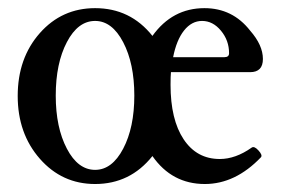

<svg xmlns="http://www.w3.org/2000/svg" viewBox="-20 -445 701 476"><path d="M215.8 11.2Q133.8 11.2 78.9 -51.3Q23.9 -113.8 23.9 -207Q23.9 -300.8 78.6 -362.8Q133.3 -424.8 215.8 -424.8Q303.2 -424.8 357.9 -356Q407.2 -424.8 486.8 -424.8Q556.6 -424.8 600.1 -369.1Q631.8 -333 631.8 -298.8Q631.8 -266.1 600.1 -266.1H403.8Q402.8 -256.3 402.8 -234.9Q402.8 -148.4 435.3 -99.6Q467.8 -50.8 524.9 -50.8Q564 -50.8 604 -79.1Q610.4 -83.5 620.8 -72Q631.3 -60.5 627 -55.2Q563.5 11.2 487.8 11.2Q406.2 11.2 357.9 -58.1Q302.7 11.2 215.8 11.2ZM215.8 -23.9Q257.8 -23.9 285.4 -76.4Q313 -128.9 313 -208Q313 -287.6 285.4 -340.3Q257.8 -393.1 215.8 -393.1Q173.3 -393.1 145.8 -340.6Q118.2 -288.1 118.2 -208Q118.2 -128.9 145.8 -76.4Q173.3 -23.9 215.8 -23.9ZM481 -393.1Q455.1 -393.1 436.3 -369.4Q417.5 -345.7 409.2 -303.2H536.1Q547.9 -303.2 547.9 -313Q547.9 -344.7 527.8 -368.9Q507.8 -393.1 481 -393.1Z"/></svg>

Font: Junicode SmCond Medium
Style: Regular
Weight: 500
Width: 4
Designer: Peter S. Baker
Version: Version 2.206